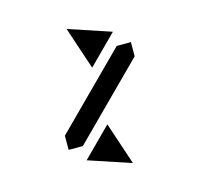

<svg xmlns="http://www.w3.org/2000/svg" viewBox="-128 -794 940 904"><g transform="rotate(30 342.0 -342.0)"><path d="M390.6 -585.9V-97.7L341.8 -48.8L293 -97.7V-585.9L341.8 -634.8ZM244.1 -634.8V-439.5L48.8 -537.1ZM439.5 -48.8V-244.1L634.8 -146.5Z"/></g></svg>

Font: BabelStone Centaurian
Style: Regular
Weight: 400
Designer: Andrew West
Foundry: BabelStone
Version: Version 1.01 November 6, 2013